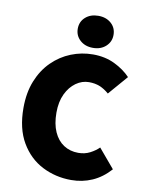

<svg xmlns="http://www.w3.org/2000/svg" viewBox="-95 -935 776 1015"><g transform="rotate(10 293.0 -428.0)"><path d="M358 12Q274 12 202.5 -24.5Q131 -61 87.5 -135Q44 -209 44 -320Q44 -402 69.5 -465.5Q95 -529 139.5 -573Q184 -617 240.5 -639.5Q297 -662 358 -662Q423 -662 474.5 -637Q526 -612 560 -576L470 -472Q446 -493 420.5 -503.5Q395 -514 362 -514Q325 -514 292.5 -491Q260 -468 240 -426Q220 -384 220 -326Q220 -265 239 -222.5Q258 -180 292 -158Q326 -136 370 -136Q405 -136 433 -150.5Q461 -165 480 -184L566 -82Q523 -34 470.5 -11Q418 12 358 12ZM350 -696Q308 -696 281 -720.5Q254 -745 254 -782Q254 -820 281 -844Q308 -868 350 -868Q392 -868 419 -844Q446 -820 446 -782Q446 -745 419 -720.5Q392 -696 350 -696Z"/></g></svg>

Font: Source Sans 3 Black
Style: Regular
Weight: 900
Designer: Paul D. Hunt
Foundry: Adobe
Version: Version 3.046;hotconv 1.0.118;makeotfexe 2.5.65603